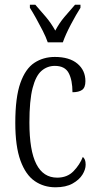

<svg xmlns="http://www.w3.org/2000/svg" viewBox="-20 -786 414 816"><path d="M216 10Q166 10 127.5 -16.5Q89 -43 67 -103.5Q45 -164 45 -264Q45 -372 66.5 -433Q88 -494 126 -519Q164 -544 213 -544Q275 -544 309 -515.5Q343 -487 343 -441Q343 -414 329 -404Q315 -394 288 -394Q288 -445 272 -475.5Q256 -506 213 -506Q181 -506 156.5 -485Q132 -464 118.5 -411.5Q105 -359 105 -265Q105 -146 134.5 -88.5Q164 -31 223 -31Q266 -31 292.5 -58.5Q319 -86 332 -119Q338 -114 341 -106.5Q344 -99 344 -86Q344 -66 330.5 -44Q317 -22 288.5 -6Q260 10 216 10ZM183 -606Q175 -629 161.5 -655.5Q148 -682 133.5 -708Q119 -734 107 -753V-766H130Q154 -739 175.5 -713.5Q197 -688 215 -656Q232 -688 253.5 -713.5Q275 -739 299 -766H322V-753Q304 -725 281.5 -682.5Q259 -640 247 -606Z"/></svg>

Font: Noto Serif Tamil ExtraCondensed Light
Style: Regular
Weight: 300
Width: 2
Designer: Indian Type Foundry, Tom Grace, and the Monotype Design Team
Foundry: Monotype Imaging Inc.
Version: Version 2.004; ttfautohint (v1.8.4.7-5d5b)